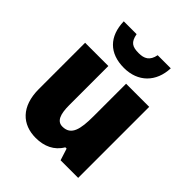

<svg xmlns="http://www.w3.org/2000/svg" viewBox="-220 -1010 1057 1057"><g transform="rotate(45 309.0 -481.5)"><path d="M492 -880H390C380 -828 350 -814 308 -814C258 -814 236 -827 226 -880H126C129 -765 194 -699 308 -699C417 -699 488 -770 492 -880ZM558 -646H378V-393C378 -290 364 -231 297 -231C256 -231 240 -269 240 -342V-646H59V-286C59 -149 133 -83 237 -83C302 -83 357 -107 389 -162H399L421 -93H558Z"/></g></svg>

Font: Noto Sans Kannada UI SemiCondensed Black
Style: Regular
Weight: 900
Width: 4
Designer: Jelle Bosma - Monotype Design Team
Foundry: Monotype Imaging Inc.
Version: Version 2.005